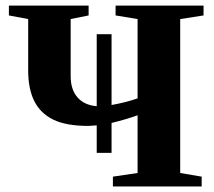

<svg xmlns="http://www.w3.org/2000/svg" viewBox="-20 -675 774 695"><path d="M710 0H388.7V-35.6L478 -48.8V-257.8Q436.5 -242.7 383.8 -230V-121.6H330.1V-221.2L300.3 -219.2Q218.8 -219.2 172.4 -242.2Q126 -265.1 104 -309.3Q82 -353.5 82 -420.4V-606L12.2 -619.1V-654.8H300.8V-619.1L235.8 -606V-398.9Q235.8 -351.1 260.3 -322.8Q284.7 -294.4 330.1 -290.5V-551.3H383.8V-294.9Q433.6 -303.7 478 -318.8V-606L398.4 -619.1V-654.8H716.8V-619.1L632.3 -606V-48.8L710 -35.6Z"/></svg>

Font: Liberation Serif
Style: Bold
Weight: 700
Designer: Steve Matteson
Foundry: Ascender Corporation
Version: Version 2.1.5